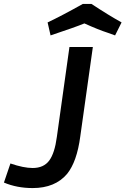

<svg xmlns="http://www.w3.org/2000/svg" viewBox="-100 -946 638 976"><path d="M66 10Q180 10 241 -62Q291 -124 308 -252L372 -707H253L189 -250Q178 -167 150 -129.5Q122 -92 66 -92Q20 -92 -47 -115L-80 -18Q-14 10 66 10ZM485 -766 518 -832Q453 -868 365 -926H321Q214 -866 142 -832L157 -766Q283 -808 329 -827Q402 -794 449 -779Z"/></svg>

Font: Brisa Sans Medium
Style: Italic
Weight: 600
Italic angle: -8°
Designer: Dalton Maag Ltd
Foundry: Dalton Maag Ltd
Version: Version 1.101;July 10, 2019;FontCreator 11.5.0.2425 64-bit